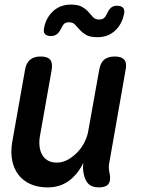

<svg xmlns="http://www.w3.org/2000/svg" viewBox="-20 -806 640 836"><path d="M411 10Q382 10 366.5 -4Q351 -18 345 -47Q342 -59 341.5 -72Q341 -85 343 -97Q318 -46 279 -18Q240 10 188 10Q145 10 112.5 -4.5Q80 -19 60 -45.5Q40 -72 33 -107.5Q26 -143 33 -186L89 -502Q94 -532 111 -546Q128 -560 157 -560Q187 -560 198.5 -546Q210 -532 205 -502L154 -214Q150 -192 152 -171Q154 -150 162.5 -134Q171 -118 187 -108Q203 -98 227 -98Q253 -98 276 -111Q299 -124 317.5 -143.5Q336 -163 348 -187Q360 -211 364 -234L412 -502Q417 -532 433.5 -546Q450 -560 480 -560Q509 -560 521 -546Q533 -532 527 -502L456 -98Q453 -85 454 -72.5Q455 -60 458 -47Q463 -18 451.5 -4Q440 10 411 10ZM248 -685Q238 -665 227.5 -657Q217 -649 202 -649Q183 -649 175.5 -658Q168 -667 172 -685Q181 -730 212 -758Q243 -786 289 -786Q320 -786 337.5 -776Q355 -766 365.5 -753.5Q376 -741 385.5 -731Q395 -721 412 -721Q426 -721 433.5 -728Q441 -735 445 -745Q454 -765 464 -773Q474 -781 489 -781Q508 -781 516 -772Q524 -763 520 -745Q511 -700 480.5 -672Q450 -644 404 -644Q372 -644 355 -654Q338 -664 327 -676.5Q316 -689 306.5 -699Q297 -709 280 -709Q266 -709 259 -702Q252 -695 248 -685Z"/></svg>

Font: Maple Mono SemiBold
Style: Italic
Weight: 600
Italic angle: -10°
Monospace: yes
Designer: subframe7536
Version: Version 7.000